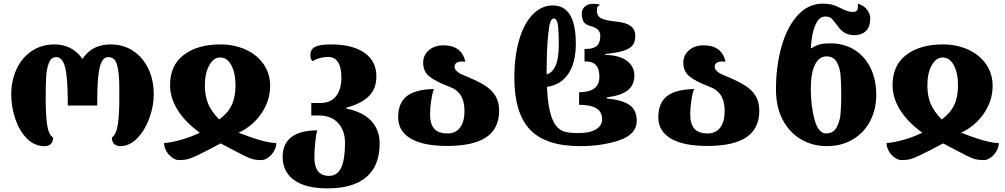

<svg xmlns="http://www.w3.org/2000/svg" viewBox="-20 -796 5544 1059"><path d="M42 -275Q42 -350 70.5 -413Q99 -476 153.5 -513.5Q208 -551 281 -551Q378 -551 435 -471Q463 -513 501.5 -532Q540 -551 589 -551Q661 -551 715 -515Q769 -479 798.5 -416.5Q828 -354 828 -275Q828 -210 803.5 -143.5Q779 -77 737 -33.5Q695 10 645 10Q620 10 608.5 -3Q597 -16 597 -37Q622 -55 630 -111Q638 -167 638 -243V-278V-313Q638 -390 626.5 -435.5Q615 -481 578 -481Q554 -481 540.5 -454.5Q527 -428 521.5 -371Q516 -314 516 -214H354Q354 -313 348 -371Q342 -429 328 -455Q314 -481 290 -481Q262 -481 249.5 -448.5Q237 -416 234.5 -371.5Q232 -327 232 -248Q232 -167 239.5 -110.5Q247 -54 273 -37Q273 -16 261.5 -3Q250 10 225 10Q170 10 128.5 -32Q87 -74 64.5 -140Q42 -206 42 -275Z M885 -7Q922 -9 977.5 -24.5Q1033 -40 1082 -64Q1001 -123 959.5 -189.5Q918 -256 918 -327Q918 -436 994 -493.5Q1070 -551 1196 -551Q1273 -551 1336 -522Q1399 -493 1434.5 -441Q1470 -389 1470 -322Q1470 -242 1422.5 -171.5Q1375 -101 1296 -64Q1441 -7 1504 -7Q1504 15 1491.5 37Q1479 59 1459.5 73Q1440 87 1421 87Q1394 87 1374.5 82Q1355 77 1321 60Q1287 43 1197 -5Q1110 41 1073.5 58.5Q1037 76 1016.5 81.5Q996 87 968 87Q949 87 929.5 73Q910 59 897.5 37.5Q885 16 885 -7ZM1279 -325Q1279 -393 1256 -436Q1233 -479 1194 -479Q1158 -479 1134 -435.5Q1110 -392 1110 -325Q1110 -267 1128 -224Q1146 -181 1189 -137Q1237 -172 1258 -216.5Q1279 -261 1279 -325Z M1539 68Q1539 -3 1587.5 -40Q1636 -77 1730 -77Q1724 -60 1719 -13.5Q1714 33 1714 72Q1714 174 1795 174Q1840 174 1861.5 129.5Q1883 85 1883 -7Q1883 -76 1845 -117.5Q1807 -159 1740 -159H1697V-228H1747Q1803 -228 1833 -265Q1863 -302 1863 -369Q1863 -424 1844.5 -453Q1826 -482 1791 -482Q1767 -482 1740 -474.5Q1713 -467 1706 -458Q1699 -463 1695.5 -470.5Q1692 -478 1692 -492Q1692 -525 1719 -538Q1746 -551 1804 -551Q1924 -551 1990 -505Q2056 -459 2056 -374Q2056 -308 2015.5 -266.5Q1975 -225 1890 -202V-197Q1979 -180 2026.5 -130.5Q2074 -81 2074 -5Q2074 118 2001 180.5Q1928 243 1786 243Q1666 243 1602.5 197.5Q1539 152 1539 68Z M2176 -149Q2176 -228 2223.5 -265.5Q2271 -303 2374 -305Q2365 -286 2358.5 -243Q2352 -200 2352 -168Q2352 -112 2375 -86Q2398 -60 2449 -60Q2493 -60 2517.5 -92.5Q2542 -125 2542 -184Q2542 -238 2520.5 -271Q2499 -304 2455 -319Q2382 -347 2348 -374.5Q2314 -402 2314 -450Q2314 -492 2345.5 -519Q2377 -546 2426 -546Q2526 -546 2547 -456Q2541 -457 2530 -457Q2487 -457 2487 -427Q2487 -415 2500.5 -402.5Q2514 -390 2540 -380Q2609 -352 2649.5 -327.5Q2690 -303 2711.5 -269Q2733 -235 2733 -186Q2733 -87 2662 -39Q2591 9 2446 9Q2314 9 2245 -32Q2176 -73 2176 -149Z M2817 -367Q2817 -487 2844 -578Q2871 -669 2920 -718Q2968 -766 3029 -766Q3156 -766 3156 -555Q3156 -449 3114 -388Q3072 -327 2997 -317Q3003 -159 3047 -102Q3070 -75 3098.5 -68.5Q3127 -62 3170 -62Q3233 -62 3267 -82.5Q3301 -103 3301 -137Q3301 -180 3268.5 -199Q3236 -218 3171 -218H3174V-287H3170Q3228 -287 3257 -307.5Q3286 -328 3286 -373Q3286 -457 3213 -457H3204V-526H3212Q3253 -526 3272 -543Q3291 -560 3291 -597Q3291 -620 3277 -633Q3263 -646 3235 -653Q3207 -661 3198 -677.5Q3189 -694 3189 -724Q3189 -744 3205.5 -759.5Q3222 -775 3250 -775Q3277 -775 3291 -768Q3281 -765 3276.5 -759.5Q3272 -754 3272 -738Q3272 -706 3298 -694Q3324 -682 3378 -677Q3432 -672 3458 -653Q3484 -634 3484 -597Q3484 -565 3469 -546Q3454 -527 3419 -516Q3384 -505 3319 -498V-493Q3395 -492 3437 -461Q3479 -430 3479 -379Q3479 -327 3442.5 -298Q3406 -269 3327 -259V-253Q3415 -244 3453.5 -216Q3492 -188 3492 -130Q3492 -55 3396.5 -22.5Q3301 10 3180 10Q2990 10 2903.5 -81Q2817 -172 2817 -367ZM3062 -550Q3062 -635 3056 -664.5Q3050 -694 3034 -694Q3022 -694 3015 -673Q3008 -652 3004 -607Q2995 -531 2995 -386Q3025 -393 3043.5 -432Q3062 -471 3062 -550Z M3611 -149Q3611 -228 3658.5 -265.5Q3706 -303 3809 -305Q3800 -286 3793.5 -243Q3787 -200 3787 -168Q3787 -112 3810 -86Q3833 -60 3884 -60Q3928 -60 3952.5 -92.5Q3977 -125 3977 -184Q3977 -238 3955.5 -271Q3934 -304 3890 -319Q3817 -347 3783 -374.5Q3749 -402 3749 -450Q3749 -492 3780.5 -519Q3812 -546 3861 -546Q3961 -546 3982 -456Q3976 -457 3965 -457Q3922 -457 3922 -427Q3922 -415 3935.5 -402.5Q3949 -390 3975 -380Q4044 -352 4084.5 -327.5Q4125 -303 4146.5 -269Q4168 -235 4168 -186Q4168 -87 4097 -39Q4026 9 3881 9Q3749 9 3680 -32Q3611 -73 3611 -149Z M4260 -303Q4260 -431 4290.5 -539Q4321 -647 4379.5 -711.5Q4438 -776 4519 -776Q4546 -776 4568 -770.5Q4590 -765 4617 -751Q4657 -730 4683 -730Q4699 -730 4705.5 -737Q4712 -744 4712 -759Q4712 -770 4711 -776Q4745 -766 4762.5 -742.5Q4780 -719 4780 -695Q4780 -648 4756 -625Q4732 -602 4693 -602Q4661 -602 4639 -615Q4617 -628 4600 -653Q4595 -659 4582.5 -676Q4570 -693 4559 -699Q4548 -705 4533 -705Q4503 -705 4485.5 -674Q4468 -643 4460.5 -602Q4453 -561 4453 -530H4457Q4480 -546 4502.5 -551.5Q4525 -557 4559 -557Q4635 -557 4692.5 -521.5Q4750 -486 4781.5 -421.5Q4813 -357 4813 -274Q4813 -192 4779 -127.5Q4745 -63 4683 -26.5Q4621 10 4541 10Q4463 10 4399.5 -26.5Q4336 -63 4298 -133.5Q4260 -204 4260 -303ZM4620 -274Q4620 -341 4616 -383.5Q4612 -426 4594 -455.5Q4576 -485 4539 -485Q4497 -485 4474.5 -438Q4452 -391 4452 -305Q4452 -214 4472.5 -137Q4493 -60 4537 -60Q4575 -60 4593.5 -92Q4612 -124 4616 -167Q4620 -210 4620 -274Z M4870 -7Q4907 -9 4962.5 -24.5Q5018 -40 5067 -64Q4986 -123 4944.5 -189.5Q4903 -256 4903 -327Q4903 -436 4979 -493.5Q5055 -551 5181 -551Q5258 -551 5321 -522Q5384 -493 5419.5 -441Q5455 -389 5455 -322Q5455 -242 5407.5 -171.5Q5360 -101 5281 -64Q5426 -7 5489 -7Q5489 15 5476.5 37Q5464 59 5444.5 73Q5425 87 5406 87Q5379 87 5359.5 82Q5340 77 5306 60Q5272 43 5182 -5Q5095 41 5058.5 58.5Q5022 76 5001.5 81.5Q4981 87 4953 87Q4934 87 4914.5 73Q4895 59 4882.5 37.5Q4870 16 4870 -7ZM5264 -325Q5264 -393 5241 -436Q5218 -479 5179 -479Q5143 -479 5119 -435.5Q5095 -392 5095 -325Q5095 -267 5113 -224Q5131 -181 5174 -137Q5222 -172 5243 -216.5Q5264 -261 5264 -325Z"/></svg>

Font: Noto Serif Georgian Black
Style: Regular
Weight: 900
Designer: Monotype Design team
Foundry: Monotype Imaging Inc.
Version: Version 1.000